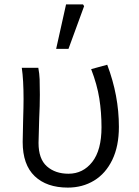

<svg xmlns="http://www.w3.org/2000/svg" viewBox="-20 -839 632 872"><path d="M83 -194Q83 -226 85 -292Q87 -356 87 -389Q87 -476 79 -531H154Q159 -505 160 -479Q161 -453 161 -409Q161 -359 158 -300L155 -190Q155 -117 193 -83.5Q231 -50 291 -50Q357 -50 399 -103.5Q441 -157 441 -261Q441 -329 431 -392Q421 -455 394 -525L467 -545Q520 -405 520 -263Q520 -175 490 -113Q460 -51 407.5 -19Q355 13 288 13Q192 13 137.5 -39Q83 -91 83 -194ZM280 -819H357L362 -811L291 -617H235Z"/></svg>

Font: Nebula Sans Book
Style: Regular
Weight: 400
Designer: Paul D. Hunt for Adobe (as Source Sans)
Foundry: Nebula Entertainment & Broadcasting LLC
Version: Version 1.010